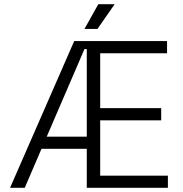

<svg xmlns="http://www.w3.org/2000/svg" viewBox="-20 -896 875 916"><path d="M394 0V-700H777V-642H458V-380H749V-322H458V-58H781V0ZM28 0 334 -700H394V-662H383L203 -244H394V-186H178L98 0ZM383 -758 449 -876H527L445 -758Z"/></svg>

Font: Space 7353
Style: Regular
Weight: 400
Designer: Christine Claussen + Ruben Lyon  (Space 7353)
Version: Version 1.000;FEAKit 1.0